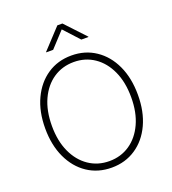

<svg xmlns="http://www.w3.org/2000/svg" viewBox="-167 -1069 1076 1203"><g transform="rotate(-20 371.5 -467.5)"><path d="M371.6 9.8Q280.3 9.8 210.4 -36.9Q140.6 -83.5 101.3 -167.7Q62 -252 62 -363.3Q62 -475.6 101.6 -559.6Q141.1 -643.6 210.7 -690.4Q280.3 -737.3 371.6 -737.3Q462.4 -737.3 532.2 -690.4Q602.1 -643.6 641.1 -559.6Q680.2 -475.6 680.2 -363.3Q680.2 -251.5 641.1 -167.5Q602.1 -83.5 532.2 -36.9Q462.4 9.8 371.6 9.8ZM371.6 -33.7Q448.2 -33.7 507.8 -74.2Q567.4 -114.7 601.3 -188.7Q635.3 -262.7 635.3 -363.3Q635.3 -464.4 601.3 -538.6Q567.4 -612.8 507.8 -653.3Q448.2 -693.8 371.6 -693.8Q294.9 -693.8 235.1 -653.6Q175.3 -613.3 141.1 -539.1Q106.9 -464.8 106.9 -363.3Q106.9 -263.2 140.9 -189.2Q174.8 -115.2 234.6 -74.5Q294.4 -33.7 371.6 -33.7ZM277.3 -809.6H231V-812L354.5 -944.8H388.2L512.7 -812V-809.6H465.3L371.6 -911.6Z"/></g></svg>

Font: Inter 18pt ExtraLight
Style: Regular
Weight: 250
Designer: Rasmus Andersson
Foundry: rsms
Version: Version 4.001;git-66647c0bb